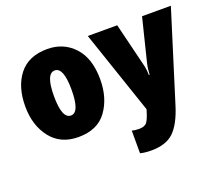

<svg xmlns="http://www.w3.org/2000/svg" viewBox="-130 -750 1345 1177"><g transform="rotate(-20 542.0 -161.5)"><path d="M523 -278Q523 -415 454.5 -489Q386 -563 280 -563Q158 -563 96 -484.5Q34 -406 34 -278Q34 -154 98 -72Q162 10 278 10Q403 10 463 -73Q523 -156 523 -278ZM221 -277Q221 -424 279 -424Q336 -424 336 -278Q336 -130 279 -130Q221 -130 221 -277ZM542 -553 727 -8 724 2Q710 50 695.5 70Q681 90 644 90Q616 90 597 84V232Q627 240 669 240Q766 240 816.5 191Q867 142 901 33L1084 -553H896L827 -274Q822 -254 820 -235Q818 -216 817 -200H812Q812 -237 802 -275L734 -553Z"/></g></svg>

Font: Noto Sans Display SemiCondensed Black
Style: Regular
Weight: 900
Width: 4
Designer: Monotype Design Team
Foundry: Monotype Imaging Inc.
Version: Version 1.900